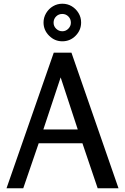

<svg xmlns="http://www.w3.org/2000/svg" viewBox="-20 -1012 671 1032"><path d="M364 -729 617 0H505L423 -242H188L105 0H15L269 -729ZM306 -596 213 -316H398ZM315 -992Q343 -992 365.5 -978.5Q388 -965 402 -942Q416 -919 416 -891Q416 -850 386.5 -820Q357 -790 315 -790Q274 -790 244 -820Q214 -850 214 -891Q214 -918 228 -941.5Q242 -965 265 -978.5Q288 -992 315 -992ZM315 -937Q295 -937 281.5 -923.5Q268 -910 268 -890Q268 -871 282 -857.5Q296 -844 315 -844Q334 -844 347.5 -858Q361 -872 361 -890Q361 -910 347.5 -923.5Q334 -937 315 -937Z"/></svg>

Font: Rosario Light Medium
Style: Regular
Weight: 500
Version: Version 1.101; ttfautohint (v1.8.1.43-b0c9)